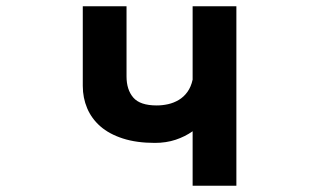

<svg xmlns="http://www.w3.org/2000/svg" viewBox="-20 -537 1040 610"><path d="M592 -120Q568 -103 538 -93Q508 -83 472 -83Q414 -83 370.5 -97Q327 -111 299 -135.5Q271 -160 257 -193Q243 -226 243 -264V-517H382V-294Q382 -252 403.5 -227Q425 -202 478 -202Q496 -202 514 -206Q532 -210 548 -219.5Q564 -229 575.5 -245Q587 -261 592 -284V-517H731V53H592Z"/></svg>

Font: LINE Seed JP_TTF Bold
Style: Regular
Weight: 700
Designer: LINE & Fontrix & Fontworks
Version: Version 1.009